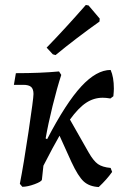

<svg xmlns="http://www.w3.org/2000/svg" viewBox="-20 -744 503 774"><path d="M394 -350Q358 -350 327 -329.5Q296 -309 262 -262L337 -130Q357 -95 375 -82.5Q393 -70 426 -67L432 -51Q411 -21 378 10Q340 8 317.5 -12.5Q295 -33 268 -91L220 -197Q196 -156 155 -76L149 -20Q148 -12 119.5 -1.5Q91 9 70 9L60 -3Q75 -79 95 -213Q115 -347 115 -365Q115 -385 105.5 -393.5Q96 -402 74 -402H36L44 -449Q143 -449 218 -456L227 -442Q210 -390 192 -317Q174 -244 164 -186L170 -183Q246 -329 307.5 -395.5Q369 -462 426 -462Q439 -433 439 -387Q439 -376 437 -356L425 -347Q408 -350 394 -350ZM204 -522 193 -525 168 -552Q241 -627 326 -724L337 -722L382 -669L381 -657Q288 -591 204 -522Z"/></svg>

Font: Alegreya Medium
Style: Italic
Weight: 500
Italic angle: -7°
Designer: Juan Pablo del Peral
Foundry: Huerta Tipografica
Version: Version 2.008; ttfautohint (v1.8)